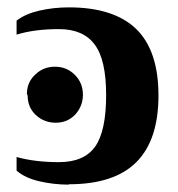

<svg xmlns="http://www.w3.org/2000/svg" viewBox="-20 -490 483 521"><path d="M167 10 166 11Q126 11 87 2Q48 -7 25 -27V-64Q75 -50 140 -50Q208 -50 238 -92Q268 -134 268 -232Q268 -328 237 -369Q206 -411 140 -411Q73 -411 25 -396V-434Q48 -452 86 -461Q125 -470 167 -470Q289 -470 350 -411Q410 -352 410 -231Q410 -110 350 -50Q290 10 167 10ZM55 -231 53 -235Q53 -267 76 -288Q98 -309 129 -309Q161 -309 183 -287Q205 -265 205 -233Q205 -202 184 -179Q163 -157 131 -157Q100 -157 77 -178Q55 -199 55 -231Z"/></svg>

Font: Libra Serif Modern
Style: Bold
Weight: 700
Designer: Stefan Peev, Context Ltd
Foundry: Ascender Corporation
Version: Version 1.000